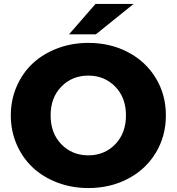

<svg xmlns="http://www.w3.org/2000/svg" viewBox="-20 -929 886 963"><path d="M422.9 14.2Q339.8 14.2 267.6 -13.4Q195.3 -41 144 -89.1Q92.8 -137.2 63.5 -204.8Q34.2 -272.5 34.2 -350.1Q34.2 -427.7 63.5 -495.4Q92.8 -563 144 -610.8Q195.3 -658.7 267.6 -686.3Q339.8 -713.9 422.9 -713.9Q533.7 -713.9 622.6 -667Q711.4 -620.1 761.7 -536.9Q812 -453.6 812 -350.1Q812 -246.6 761.7 -163.1Q711.4 -79.6 622.3 -32.7Q533.2 14.2 422.9 14.2ZM287.8 -205.3Q341.8 -149.9 422.9 -149.9Q503.9 -149.9 557.9 -205.3Q611.8 -260.7 611.8 -350.1Q611.8 -439.5 557.9 -494.6Q503.9 -549.8 422.9 -549.8Q341.8 -549.8 287.8 -494.6Q233.9 -439.5 233.9 -350.1Q233.9 -260.7 287.8 -205.3ZM326.2 -756.8 459 -909.2H649.9L460.9 -756.8Z"/></svg>

Font: Montserrat ExtraBold
Style: Regular
Weight: 800
Designer: Julieta Ulanovsky
Foundry: Julieta Ulanovsky
Version: Version 9.000